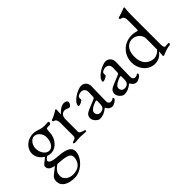

<svg xmlns="http://www.w3.org/2000/svg" viewBox="-76 -1320 2225 2225"><g transform="rotate(-45 1036.5 -207.0)"><path d="M428 -388C418 -388 389 -385 373 -385C353 -385 338 -386 306 -395C278 -403 252 -416 213 -416C122 -416 39 -351 39 -258C39 -205 73 -156 119 -129C111 -117 102 -110 63 -81C47 -68 40 -57 40 -44C40 -6 64 16 128 28C96 54 63 79 44 95C21 113 11 135 11 170C11 244 81 290 195 290C303 290 418 180 418 77C418 16 359 -17 236 -24C151 -29 106 -46 106 -74C106 -86 124 -104 148 -116C165 -109 183 -106 201 -106C287 -106 360 -193 360 -295C360 -313 363 -332 366 -341C368 -346 378 -349 396 -349H423C430 -349 441 -366 441 -373C441 -382 435 -388 428 -388ZM207 -141C155 -141 111 -200 111 -270C111 -331 153 -386 200 -386C249 -386 295 -333 295 -275C295 -199 257 -141 207 -141ZM357 109C357 199 295 250 209 250C140 250 86 208 86 155C86 104 106 72 164 33C177 35 191 36 207 37C313 44 357 65 357 109Z M484 3C524 3 530 -2 565 -2C600 -2 612 3 652 3C666 3 672 0 672 -8C672 -17 663 -20 649 -24C616 -34 596 -44 596 -62V-264C596 -331 633 -348 665 -348C675 -348 686 -343 697 -339C707 -334 717 -330 725 -330C745 -330 764 -362 764 -382C764 -400 744 -414 716 -414C677 -414 633 -385 601 -346C600 -346 599 -347 599 -348C601 -380 602 -416 602 -423C602 -427 600 -430 597 -430C594 -430 590 -428 582 -423C561 -410 518 -385 483 -374C479 -373 474 -368 474 -362C474 -356 479 -350 484 -349C517 -342 525 -313 525 -277V-62C525 -43 512 -30 487 -24C472 -20 464 -18 464 -8C464 0 470 3 484 3Z M886 14C929 14 967 -2 1011 -38H1014C1032 -3 1056 14 1087 14C1110 14 1167 -15 1167 -43C1167 -49 1162 -54 1156 -54C1154 -54 1152 -53 1148 -49C1139 -41 1128 -38 1111 -38C1089 -38 1074 -57 1075 -85L1080 -325C1081 -376 1046 -414 998 -414C941 -414 809 -341 809 -274C809 -269 813 -265 820 -265C840 -265 886 -290 886 -300L885 -318C885 -330 887 -341 895 -347C908 -358 930 -365 950 -365C988 -365 1010 -336 1009 -301L1007 -237C1006 -210 1005 -208 979 -197L877 -155C828 -135 806 -114 806 -72C806 -35 850 14 886 14ZM933 -34C909 -34 884 -52 884 -87C884 -110 907 -138 978 -164C989 -168 995 -169 998 -169C1006 -169 1008 -163 1007 -148L1005 -99C1003 -56 977 -34 933 -34Z M1285 14C1328 14 1366 -2 1410 -38H1413C1431 -3 1455 14 1486 14C1509 14 1566 -15 1566 -43C1566 -49 1561 -54 1555 -54C1553 -54 1551 -53 1547 -49C1538 -41 1527 -38 1510 -38C1488 -38 1473 -57 1474 -85L1479 -325C1480 -376 1445 -414 1397 -414C1340 -414 1208 -341 1208 -274C1208 -269 1212 -265 1219 -265C1239 -265 1285 -290 1285 -300L1284 -318C1284 -330 1286 -341 1294 -347C1307 -358 1329 -365 1349 -365C1387 -365 1409 -336 1408 -301L1406 -237C1405 -210 1404 -208 1378 -197L1276 -155C1227 -135 1205 -114 1205 -72C1205 -35 1249 14 1285 14ZM1332 -34C1308 -34 1283 -52 1283 -87C1283 -110 1306 -138 1377 -164C1388 -168 1394 -169 1397 -169C1405 -169 1407 -163 1406 -148L1404 -99C1402 -56 1376 -34 1332 -34Z M1924 19C1928 19 1929 19 1940 13C1987 -7 2020 -16 2057 -21C2064 -21 2071 -30 2071 -39C2071 -46 2067 -48 2058 -48C2057 -48 2055 -48 2053 -48C2036 -46 2017 -45 2010 -45C1995 -45 1989 -64 1989 -110V-562C1989 -652 1996 -686 1996 -698C1995 -702 1993 -704 1989 -704C1986 -704 1981 -703 1976 -701C1957 -693 1927 -679 1868 -664C1862 -662 1860 -657 1860 -652C1860 -646 1863 -640 1869 -639C1901 -633 1919 -620 1919 -566V-424C1919 -406 1915 -400 1912 -400C1909 -400 1905 -401 1899 -403C1884 -408 1854 -414 1827 -414C1687 -414 1602 -306 1602 -190C1602 -89 1673 14 1787 14C1853 14 1898 -26 1918 -57V-51C1918 -34 1913 -4 1913 9C1913 12 1921 19 1924 19ZM1823 -38C1779 -38 1673 -62 1673 -213C1673 -346 1750 -379 1796 -379C1870 -379 1919 -321 1919 -267L1918 -87C1893 -58 1858 -38 1823 -38Z"/></g></svg>

Font: EB Garamond
Style: Regular
Weight: 400
Designer: Georg Duffner and Octavio Pardo
Foundry: Georg Duffner
Version: Version 1.000;PS 001.000;hotconv 1.0.88;makeotf.lib2.5.64775